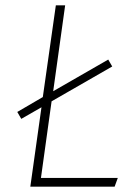

<svg xmlns="http://www.w3.org/2000/svg" viewBox="-20 -702 509 722"><path d="M134 -33H423L411 0H94L136 -299L135 -298L60 -255L45 -281L141 -337L190 -682H225L180 -359L387 -478L402 -452L174 -321Z"/></svg>

Font: Fira Sans UltraLight
Style: Italic
Weight: 200
Italic angle: -8°
Designer: Carrois Corporate & Edenspiekermann AG
Foundry: Carrois Corporate GbR & Edenspiekermann AG
Version: Version 4.203;PS 004.203;hotconv 1.0.88;makeotf.lib2.5.64775